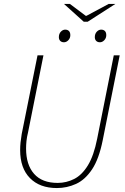

<svg xmlns="http://www.w3.org/2000/svg" viewBox="-20 -940 634 972"><path d="M268 12Q181 12 131.5 -38.5Q82 -89 82 -180Q82 -200 84 -219Q86 -238 90 -262L170 -660H200L122 -270Q116 -246 114 -226Q112 -206 112 -188Q112 -106 152.5 -60Q193 -14 272 -14Q316 -14 355.5 -34Q395 -54 425 -103Q455 -152 472 -238L556 -660H586L500 -230Q481 -135 446 -82.5Q411 -30 365 -9Q319 12 268 12ZM304 -726Q292 -726 285 -733Q278 -740 278 -752Q278 -769 288 -779.5Q298 -790 310 -790Q322 -790 329 -783Q336 -776 336 -762Q336 -747 326 -736.5Q316 -726 304 -726ZM486 -726Q474 -726 467 -733Q460 -740 460 -752Q460 -769 470 -779.5Q480 -790 492 -790Q504 -790 511 -783Q518 -776 518 -762Q518 -747 508 -736.5Q498 -726 486 -726ZM404 -830 304 -920H334L414 -860H418L530 -920H564L424 -830Z"/></svg>

Font: Source Sans 3 VF
Style: Italic
Weight: 200
Italic angle: -11°
Designer: Paul D. Hunt
Foundry: Adobe Systems Incorporated
Version: Version 3.042;hotconv 1.0.118;makeotfexe 2.5.65603